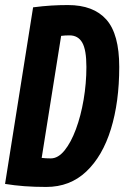

<svg xmlns="http://www.w3.org/2000/svg" viewBox="-29 -730 494 760"><path d="M154 10Q107 10 67.5 7Q28 4 -9 -2L102 -701Q141 -706 173.5 -708Q206 -710 240 -710Q341 -710 392 -652.5Q443 -595 443 -465Q443 -326 410 -219Q377 -112 312.5 -51Q248 10 154 10ZM172 -103Q201 -103 226.5 -134.5Q252 -166 271.5 -218.5Q291 -271 302 -335.5Q313 -400 313 -465Q313 -533 296.5 -561.5Q280 -590 246 -590Q237 -590 228.5 -589.5Q220 -589 213 -588L136 -105Q145 -104 153 -103.5Q161 -103 172 -103Z"/></svg>

Font: Georama Condensed
Style: Bold Italic
Weight: 700
Width: 3
Italic angle: -9°
Designer: Jean-Baptiste Levee
Foundry: Production Type
Version: Version 1.000